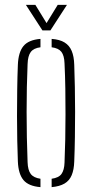

<svg xmlns="http://www.w3.org/2000/svg" viewBox="-20 -765 379 790"><path d="M53.5 -101Q52 -138 51 -186.2Q50 -234.5 50 -288.2Q50 -342 50.8 -395.8Q51.5 -449.5 53.5 -498Q55.5 -550 76.5 -575.5Q97.5 -601 146.5 -605V-570.5Q118.5 -567 106.5 -551Q94.5 -535 93.5 -501Q91.5 -456 90.5 -406.2Q89.5 -356.5 89.5 -304.8Q89.5 -253 90.5 -200.8Q91.5 -148.5 93.5 -98Q94.5 -65 106.5 -49.2Q118.5 -33.5 146.5 -29.5V5Q97.5 1 76.5 -24.2Q55.5 -49.5 53.5 -101ZM192.5 5V-29.5Q222 -33.5 233.2 -49.5Q244.5 -65.5 245.5 -96Q247.5 -142 248.5 -192Q249.5 -242 249.5 -294.5Q249.5 -347 248.8 -399.8Q248 -452.5 245.5 -504Q244.5 -536.5 232.5 -551.8Q220.5 -567 192.5 -570.5V-605Q226 -602.5 245.8 -590.2Q265.5 -578 275 -555.5Q284.5 -533 285.5 -498Q287 -455.5 288 -406.5Q289 -357.5 289 -305.8Q289 -254 288.2 -202Q287.5 -150 285.5 -101Q284.5 -67 275 -44.2Q265.5 -21.5 245.5 -9.8Q225.5 2 192.5 5ZM154.5 -640 86.5 -745H125.5L171.5 -670L217.5 -745H255.5L187.5 -640Z"/></svg>

Font: Big Shoulders Stencil Text SC Thin
Style: Regular
Weight: 100
Designer: Patric King
Foundry: XO Type Co
Version: Version 2.001